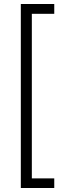

<svg xmlns="http://www.w3.org/2000/svg" viewBox="-20 -827 357 959"><path d="M251 -758H139V64H251V112H84V-807H251Z"/></svg>

Font: Fira Sans Light
Style: Regular
Weight: 300
Designer: bBox Type GmbH & Carrois Corporate GbR & Edenspiekermann AG
Foundry: bBox Type GmbH & Carrois Corporate GbR & Edenspiekermann AG
Version: Version 4.301